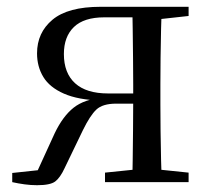

<svg xmlns="http://www.w3.org/2000/svg" viewBox="-20 -536 619 565"><path d="M276 -516H535V-489L426 -477L412 -485H287Q227 -485 197.5 -456.5Q168 -428 168 -377Q168 -321 201 -291Q234 -261 298 -261H412V-231H322Q282 -231 263.5 -213.5Q245 -196 224 -153L170 -41Q157 -13 142.5 -2Q128 9 89 9Q71 9 52.5 6.5Q34 4 16 0V-27L128 -39L82 -15L141 -144Q165 -194 196.5 -219Q228 -244 283 -249L278 -240Q210 -242 168 -260.5Q126 -279 107.5 -309.5Q89 -340 89 -379Q89 -440 134.5 -478Q180 -516 276 -516ZM369 0Q370 -24 370.5 -65.5Q371 -107 371.5 -154Q372 -201 372 -240V-288Q372 -322 371.5 -366Q371 -410 370.5 -451Q370 -492 369 -516H456Q455 -492 454 -451Q453 -410 452.5 -366Q452 -322 452 -288V-229Q452 -194 452.5 -150Q453 -106 454 -65Q455 -24 456 0ZM289 0V-28L396 -39H429L535 -28V0Z"/></svg>

Font: Noto Serif JP
Style: Regular
Weight: 400
Designer: Ryoko NISHIZUKA  (kana & ideographs); Frank Grießhammer (Latin, Greek & Cyrillic); Wenlong ZHANG  (bopomofo); Sandoll Co
Foundry: Adobe
Version: Version 2.003-H1;hotconv 1.1.1;makeotfexe 2.6.0